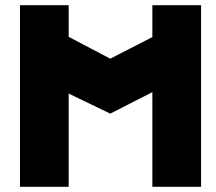

<svg xmlns="http://www.w3.org/2000/svg" viewBox="-20 -721 833 741"><path d="M245 0V-359.9L405.5 -282.5L568 -365.3V0H756V-701H568V-577.9L405.5 -494.5L245 -578.9V-701H57V0Z"/></svg>

Font: Radio Edit
Style: P3
Weight: 800
Version: Version 3.001;PS 003.001;hotconv 1.0.70;makeotf.lib2.5.58329